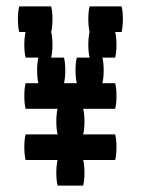

<svg xmlns="http://www.w3.org/2000/svg" viewBox="-20 -580 440 600"><path d="M360 -480H340Q344 -464 344 -440Q344 -417 340 -400H300Q304 -384 304 -360Q304 -337 300 -320H340Q344 -304 344 -280Q344 -257 340 -240H240Q244 -224 244 -200Q244 -177 240 -160H340Q344 -144 344 -120Q344 -97 340 -80H240Q244 -64 244 -40Q244 -17 240 0H160Q156 -17 156 -40Q156 -64 160 -80H60Q56 -97 56 -120Q56 -144 60 -160H160Q156 -177 156 -200Q156 -224 160 -240H60Q56 -257 56 -280Q56 -304 60 -320H100Q96 -337 96 -360Q96 -384 100 -400H60Q56 -417 56 -440Q56 -464 60 -480H40Q36 -497 36 -520Q36 -544 40 -560H140Q144 -544 144 -520Q144 -497 140 -480Q144 -464 144 -440Q144 -417 140 -400H180Q184 -384 184 -360Q184 -337 180 -320H220Q216 -337 216 -360Q216 -384 220 -400H260Q256 -417 256 -440Q256 -464 260 -480Q256 -497 256 -520Q256 -544 260 -560H360Q364 -544 364 -520Q364 -497 360 -480Z"/></svg>

Font: VT323
Style: Regular
Weight: 400
Monospace: yes
Designer: Peter Hull
Version: Version 2.000